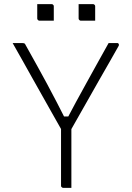

<svg xmlns="http://www.w3.org/2000/svg" viewBox="-20 -908 640 928"><path d="M325 0Q319 0 312.5 0Q306 0 299.5 0Q293 0 286 0Q283 0 280.5 -1.5Q278 -3 276.5 -5Q275 -7 275 -11Q275 -88 275 -165.5Q275 -243 275 -320H325Q325 -285 325 -247.5Q325 -210 325 -172.5Q325 -135 325 -100Q325 -74 325 -49Q325 -24 325 0ZM41 -700Q52 -700 64 -700Q76 -700 87 -700Q93 -700 96 -699Q99 -698 101 -695.5Q103 -693 104 -690Q136 -633 160.5 -588.5Q185 -544 207.5 -502.5Q230 -461 255 -412.5Q280 -364 313 -299L274 -345H324L284 -296Q319 -363 346 -412.5Q373 -462 397 -505.5Q421 -549 446.5 -595Q472 -641 505 -700Q516 -700 527 -700Q538 -700 548 -700Q551 -700 553.5 -696Q556 -692 554 -687Q531 -646 507.5 -605Q484 -564 460.5 -523Q437 -482 414 -441Q391 -400 367.5 -359Q344 -318 321 -277Q308 -277 300 -277Q292 -277 287.5 -277.5Q283 -278 280.5 -279Q278 -280 277 -281Q253 -323 229.5 -365Q206 -407 182.5 -448.5Q159 -490 135.5 -532Q112 -574 88.5 -616Q65 -658 41 -700ZM160 -888Q177 -888 194.5 -888Q212 -888 229 -888Q233 -888 235 -886.5Q237 -885 238.5 -883Q240 -881 240 -877V-808Q223 -808 205.5 -808Q188 -808 171 -808Q168 -808 165.5 -809.5Q163 -811 161.5 -813.5Q160 -816 160 -819ZM360 -888Q377 -888 394.5 -888Q412 -888 429 -888Q433 -888 435 -886.5Q437 -885 438.5 -883Q440 -881 440 -877V-808Q423 -808 405.5 -808Q388 -808 371 -808Q368 -808 365.5 -809.5Q363 -811 361.5 -813.5Q360 -816 360 -819Z"/></svg>

Font: Recursive Monospace Light
Style: Regular
Weight: 300
Version: Version 1.047